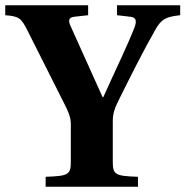

<svg xmlns="http://www.w3.org/2000/svg" viewBox="-32 -712 707 732"><path d="M-12 -654C40 -650 49 -643 72 -597L217 -309C227 -289 238 -265 238 -240V-97C238 -46 230 -41 142 -38V0H494V-38C406 -41 398 -46 398 -97V-250C398 -278 405 -298 416 -321C463 -416 514 -518 561 -600C584 -640 601 -648 655 -654V-692H414V-654L466 -648C485 -646 491 -634 481 -608C455 -540 402 -432 362 -342H359L236 -615C229 -631 228 -645 250 -648L304 -654V-692H-12Z"/></svg>

Font: Heuristica
Style: Bold
Weight: 700
Version: Version 1.0.1